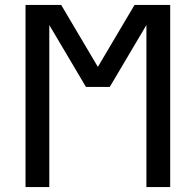

<svg xmlns="http://www.w3.org/2000/svg" viewBox="-20 -755 790 775"><path d="M83 0V-735H227L375 -485L523 -735H667V0H571V-654L423 -404H327L179 -654V0Z"/></svg>

Font: Iosevka Aile Medium
Style: Regular
Weight: 500
Designer: Belleve Invis
Foundry: Belleve Invis
Version: Version 27.3.5; ttfautohint (v1.8.4)